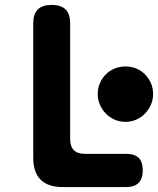

<svg xmlns="http://www.w3.org/2000/svg" viewBox="-20 -760 642 780"><path d="M235 0Q175 0 145 -30Q115 -60 115 -120V-665Q115 -703 133.5 -721.5Q152 -740 190 -740Q228 -740 246.5 -721.5Q265 -703 265 -665V-195Q265 -165 280 -150Q295 -135 325 -135H493Q527 -135 543.5 -118.5Q560 -102 560 -68Q560 -34 543 -17Q526 0 492 0ZM377 -378Q377 -402 386 -422.5Q395 -443 410 -458Q425 -473 445.5 -481.5Q466 -490 490 -490Q514 -490 534 -481.5Q554 -473 569 -458Q584 -443 593 -422.5Q602 -402 602 -378Q602 -355 593 -334.5Q584 -314 569 -298.5Q554 -283 533.5 -274Q513 -265 490 -265Q466 -265 445.5 -274Q425 -283 410 -298.5Q395 -314 386 -334.5Q377 -355 377 -378Z"/></svg>

Font: Maple Mono NL ExtraBold
Style: Regular
Weight: 800
Monospace: yes
Designer: subframe7536
Version: Version 7.000